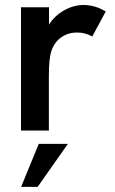

<svg xmlns="http://www.w3.org/2000/svg" viewBox="-20 -522 459 768"><path d="M64 0V-493H176V-423.5Q198.5 -459.5 236.8 -480.8Q275 -502 314 -502Q360.5 -502 403 -476L349 -376Q321 -392 287.5 -392Q253.5 -392 225.5 -373Q197.5 -354 185 -316.5Q175.5 -287.5 175.5 -218V0ZM64.5 225.5 135 53.5H251.5L130.5 225.5Z"/></svg>

Font: HK Grotesk SemiBold
Style: Regular
Weight: 600
Designer: Alfredo Marco Pradil
Foundry: Hanken Design Co.
Version: Version 3.001;FEAKit 1.0